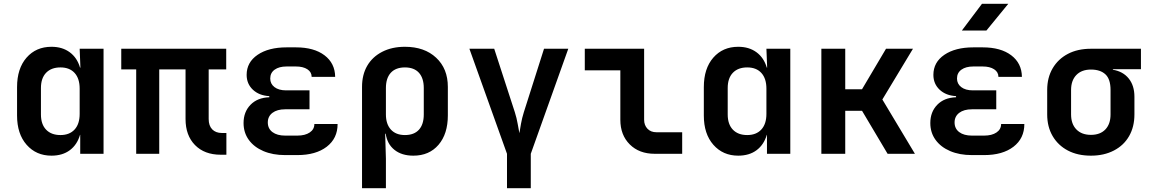

<svg xmlns="http://www.w3.org/2000/svg" viewBox="-20 -805 6031 1005"><path d="M249.5 9.8Q169.4 9.8 119.4 -47.1Q69.3 -104 69.3 -200.2V-349.1Q69.3 -446.3 118.9 -503.2Q168.5 -560.1 249.5 -560.1Q306.2 -560.1 345 -531.5Q383.8 -502.9 398.9 -451.2H400.9L397 -549.8H522V0H399.9V-99.1H398.9Q383.8 -47.4 345.5 -18.8Q307.1 9.8 249.5 9.8ZM296.4 -98.1Q343.8 -98.1 370.4 -127Q397 -155.8 397 -209V-340.8Q397 -394 370.6 -423.1Q344.2 -452.1 296.4 -452.1Q248.5 -452.1 221.4 -424.1Q194.3 -396 194.3 -344.2V-206.1Q194.3 -154.3 221.4 -126.2Q248.5 -98.1 296.4 -98.1Z M1135.3 4.9Q1050.3 4.9 1000.7 -45.7Q951.2 -96.2 951.2 -182.1V-441.9H813.5V0H692.9V-441.9H614.7V-549.8H1164.1V-441.9H1072.3V-182.1Q1072.3 -147 1090.8 -127.9Q1109.4 -108.9 1141.1 -108.9H1165V4.9Z M1536.1 6.8H1472.7Q1407.7 6.8 1358.6 -14.2Q1309.6 -35.2 1282.2 -73Q1254.9 -110.8 1254.9 -161.1Q1254.9 -219.2 1291.3 -256.6Q1327.6 -293.9 1389.6 -295.9V-301.8Q1336.4 -304.7 1303.7 -335.4Q1271 -366.2 1271 -413.1Q1271 -479 1328.4 -518.1Q1385.7 -557.1 1480 -557.1H1529.3Q1623.5 -557.1 1678.5 -515.6Q1733.4 -474.1 1734.4 -402.8H1611.3Q1611.3 -427.7 1588.9 -442.4Q1566.4 -457 1529.3 -457H1480Q1440.9 -457 1417.7 -440.4Q1394.5 -423.8 1394.5 -394Q1394.5 -366.2 1416.7 -349.1Q1439 -332 1477.5 -332H1600.1V-232.9H1472.7Q1430.7 -232.9 1406.2 -214.4Q1381.8 -195.8 1381.8 -164.1Q1381.8 -131.8 1406.2 -113.5Q1430.7 -95.2 1472.7 -95.2H1536.1Q1577.1 -95.2 1601.3 -111.6Q1625.5 -127.9 1625.5 -155.8H1747.1Q1747.1 -80.6 1690.2 -36.9Q1633.3 6.8 1536.1 6.8Z M1875 180.2V-350.1Q1875 -414.1 1902.3 -460.9Q1929.7 -507.8 1980.7 -533.9Q2031.7 -560.1 2099.6 -560.1Q2201.7 -560.1 2262.9 -502.9Q2324.2 -445.8 2324.2 -350.1V-201.2Q2324.2 -104 2275.4 -47.1Q2226.6 9.8 2143.6 9.8Q2083 9.8 2044.9 -20.5Q2006.8 -50.8 1999 -105H1996.1L2000 25.9V180.2ZM2099.6 -98.1Q2147.5 -98.1 2172.9 -126Q2198.2 -153.8 2198.2 -206.1V-344.2Q2198.2 -396 2172.9 -424.1Q2147.5 -452.1 2099.6 -452.1Q2051.3 -452.1 2025.6 -424.1Q2000 -396 2000 -344.2V-206.1Q2000 -155.3 2026.1 -126.7Q2052.2 -98.1 2099.6 -98.1Z M2633.8 180.2V0L2437 -549.8H2566.9L2674.8 -217.8Q2684.6 -187 2689.7 -157Q2694.8 -127 2698.7 -107.9Q2701.7 -127 2707 -157Q2712.4 -187 2721.7 -216.8L2827.6 -549.8H2954.6L2758.3 0V180.2Z M3406.7 0Q3325.7 0 3276.4 -49.1Q3227.1 -98.1 3227.1 -178.2V-437H3041V-549.8H3351.6V-178.2Q3351.6 -149.4 3369.1 -131.1Q3386.7 -112.8 3415.5 -112.8H3550.8V0Z M3844.2 9.8Q3764.2 9.8 3714.1 -47.1Q3664.1 -104 3664.1 -200.2V-349.1Q3664.1 -446.3 3713.6 -503.2Q3763.2 -560.1 3844.2 -560.1Q3900.9 -560.1 3939.7 -531.5Q3978.5 -502.9 3993.7 -451.2H3995.6L3991.7 -549.8H4116.7V0H3994.6V-99.1H3993.7Q3978.5 -47.4 3940.2 -18.8Q3901.9 9.8 3844.2 9.8ZM3891.1 -98.1Q3938.5 -98.1 3965.1 -127Q3991.7 -155.8 3991.7 -209V-340.8Q3991.7 -394 3965.3 -423.1Q3939 -452.1 3891.1 -452.1Q3843.3 -452.1 3816.2 -424.1Q3789.1 -396 3789.1 -344.2V-206.1Q3789.1 -154.3 3816.2 -126.2Q3843.3 -98.1 3891.1 -98.1Z M4279.3 0V-549.8H4404.3V-337.9H4492.2L4617.7 -549.8H4758.8L4598.6 -284.2L4769 0H4626L4492.2 -225.1H4404.3V0Z M5130.9 6.8H5067.4Q5002.4 6.8 4953.4 -14.2Q4904.3 -35.2 4877 -73Q4849.6 -110.8 4849.6 -161.1Q4849.6 -219.2 4886 -256.6Q4922.4 -293.9 4984.4 -295.9V-301.8Q4931.2 -304.7 4898.4 -335.4Q4865.7 -366.2 4865.7 -413.1Q4865.7 -479 4923.1 -518.1Q4980.5 -557.1 5074.7 -557.1H5124Q5218.3 -557.1 5273.2 -515.6Q5328.1 -474.1 5329.1 -402.8H5206.1Q5206.1 -427.7 5183.6 -442.4Q5161.1 -457 5124 -457H5074.7Q5035.6 -457 5012.5 -440.4Q4989.3 -423.8 4989.3 -394Q4989.3 -366.2 5011.5 -349.1Q5033.7 -332 5072.3 -332H5194.8V-232.9H5067.4Q5025.4 -232.9 5001 -214.4Q4976.6 -195.8 4976.6 -164.1Q4976.6 -131.8 5001 -113.5Q5025.4 -95.2 5067.4 -95.2H5130.9Q5171.9 -95.2 5196 -111.6Q5220.2 -127.9 5220.2 -155.8H5341.8Q5341.8 -80.6 5284.9 -36.9Q5228 6.8 5130.9 6.8ZM5014.6 -645 5120.1 -785.2H5257.8L5143.1 -645Z M5690.4 9.8Q5620.6 9.8 5569.6 -17.1Q5518.6 -43.9 5490 -92.5Q5461.4 -141.1 5461.4 -206.1V-334Q5461.4 -398.9 5490 -447.5Q5518.6 -496.1 5569.6 -522.9Q5620.6 -549.8 5690.4 -549.8H5952.1V-442.9H5805.2V-439.9Q5858.4 -431.2 5888.2 -394Q5918 -356.9 5918 -298.8V-206.1Q5918 -141.1 5890.1 -92.5Q5862.3 -43.9 5810.5 -17.1Q5758.8 9.8 5690.4 9.8ZM5690.4 -99.1Q5738.8 -99.1 5765.9 -127.4Q5793 -155.8 5793 -206.1V-334Q5793 -391.1 5766.1 -416Q5739.3 -440.9 5690.4 -440.9Q5641.6 -440.9 5614 -412.4Q5586.4 -383.8 5586.4 -334V-206.1Q5586.4 -156.2 5614 -127.7Q5641.6 -99.1 5690.4 -99.1Z"/></svg>

Font: UDEV Gothic 35
Style: Bold
Weight: 700
Version: v2.1.0; ttfautohint (v1.8.4.7-5d5b-dirty) -l 6 -r 45 -G 200 